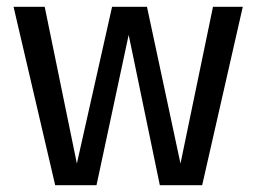

<svg xmlns="http://www.w3.org/2000/svg" viewBox="-20 -547 757 567"><path d="M577 0H452L360 -444L265 0H143L20 -527H112L207 -64L311 -527H414L513 -64L609 -527H697Z"/></svg>

Font: Fira Sans
Style: Regular
Weight: 400
Designer: bBox Type GmbH & Carrois Corporate GbR & Edenspiekermann AG
Foundry: bBox Type GmbH & Carrois Corporate GbR & Edenspiekermann AG
Version: Version 4.301